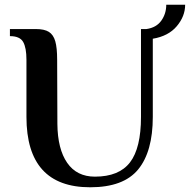

<svg xmlns="http://www.w3.org/2000/svg" viewBox="-20 -783 804 813"><path d="M627 -619V-288Q627 -141 565 -65.5Q503 10 362 10Q92 10 92 -288V-530Q92 -581 78 -605.5Q64 -630 22 -630V-660H132Q168 -660 187 -648Q206 -636 214 -608.5Q222 -581 222 -530L223 -258Q224 -152 264.5 -93.5Q305 -35 382 -35Q484 -35 530.5 -95.5Q577 -156 577 -288V-660H600Q642 -666 663 -695.5Q684 -725 684 -763H764Q764 -714 728.5 -672Q693 -630 627 -619Z"/></svg>

Font: Philosopher
Style: Bold
Weight: 700
Designer: Jovanny Lemonad
Foundry: Jovanny Lemonad
Version: Version 2.000